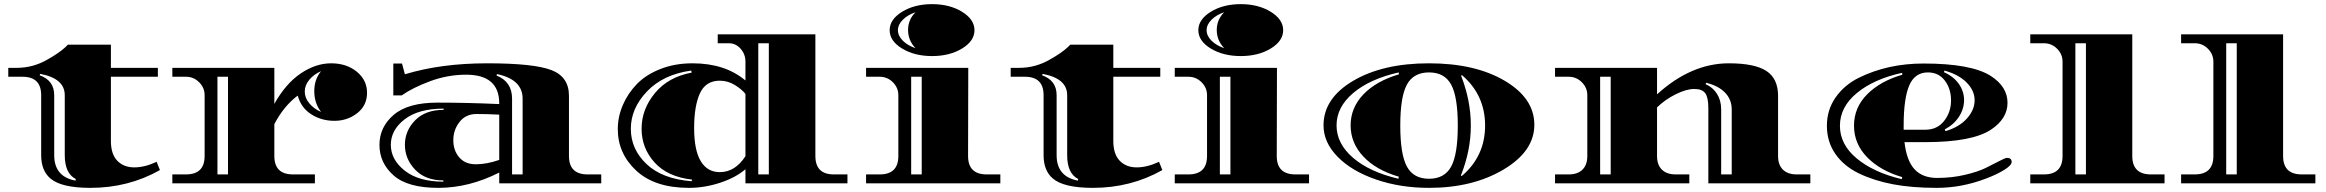

<svg xmlns="http://www.w3.org/2000/svg" viewBox="-20 -886 11241 928"><path d="M417 22Q277 22 224 -23Q179 -61 179 -136V-426Q179 -515 89 -515H20V-558H60Q140 -558 209 -598Q266 -630 296 -658L308 -670H516V-558H743V-515H516V-205Q516 -141 547 -109Q578 -77 629 -77Q680 -77 737 -104L753 -64Q601 22 417 22ZM242 -426V-136Q242 -32 345 -13L346 -21Q293 -48 293 -136V-426Q293 -507 174 -529L172 -522Q242 -497 242 -426Z M1419 -424Q1352 -374 1306 -286V-132Q1306 -43 1396 -43H1502V0H813V-43H879Q969 -43 969 -132V-426Q969 -462 942.5 -488.5Q916 -515 879 -515H813V-558H1306V-384Q1361 -482 1433.5 -531Q1506 -580 1580.5 -580Q1655 -580 1704.5 -539.5Q1754 -499 1754 -437.5Q1754 -376 1706.5 -339Q1659 -302 1596.5 -302Q1534 -302 1484.5 -333.5Q1435 -365 1419 -424ZM1082 -43V-515H1031V-43ZM1532 -345Q1499 -387 1499 -445Q1499 -503 1532 -542Q1497 -527 1475 -500.5Q1453 -474 1453 -443.5Q1453 -413 1475 -386.5Q1497 -360 1532 -345Z M1923 -579 1937 -527Q2111 -580 2335 -580Q2559 -580 2644.5 -547.5Q2730 -515 2730 -423V-132Q2730 -43 2820 -43H2886V0H2393V-52Q2247 22 2098.5 22Q1950 22 1882 -38.5Q1814 -99 1814 -185.5Q1814 -272 1883 -331Q1952 -390 2094.5 -390Q2237 -390 2393 -383V-386Q2393 -525 2233 -525Q2144 -525 2059 -493.5Q1974 -462 1922 -425H1881V-579ZM2393 -113V-332Q2336 -335 2283.5 -335Q2231 -335 2201 -296.5Q2171 -258 2171 -208.5Q2171 -159 2199.5 -125.5Q2228 -92 2280 -92Q2332 -92 2393 -113ZM2455 -409V-43H2506V-409Q2506 -502 2382 -528L2380 -521Q2455 -491 2455 -409ZM2123 -8V-14Q2036 -14 1986.5 -66Q1937 -118 1937 -186Q1937 -254 1986.5 -304.5Q2036 -355 2124 -355V-361Q2003 -361 1936 -309.5Q1869 -258 1869 -186Q1869 -114 1936.5 -61Q2004 -8 2123 -8Z M3696 -43V-677H3645V-43ZM3583 -588Q3583 -624 3559.5 -650.5Q3536 -677 3503 -677H3449V-720H3921V-132Q3921 -43 4010 -43H4076V0H3583V-68Q3535 -27 3460 -2.5Q3385 22 3310 22Q3145 22 3055.5 -61Q2966 -144 2966 -262Q2966 -321 2990 -377.5Q3014 -434 3058 -479.5Q3102 -525 3172 -552.5Q3242 -580 3327 -580Q3484 -580 3583 -497ZM3459 -496Q3391 -496 3363 -435Q3335 -374 3335 -267Q3335 -160 3367 -107Q3399 -54 3459 -54Q3533 -54 3583 -131V-432Q3566 -454 3532 -475Q3498 -496 3459 -496ZM3323 -535 3321 -545Q3185 -526 3107 -444Q3029 -362 3029 -263.5Q3029 -165 3105 -93Q3181 -21 3323 -10L3325 -18Q3207 -31 3144 -100.5Q3081 -170 3081 -264Q3081 -358 3145.5 -436Q3210 -514 3323 -535Z M4749 -43H4815V0H4166V-43H4232Q4322 -43 4322 -132V-426Q4322 -462 4295.5 -488.5Q4269 -515 4232 -515H4166V-558H4660L4659 -132Q4659 -43 4749 -43ZM4435 -43V-515H4384V-43ZM4630 -829Q4690 -792 4690 -740Q4690 -688 4630 -651.5Q4570 -615 4485 -615Q4400 -615 4340 -651.5Q4280 -688 4280 -740Q4280 -792 4340 -829Q4400 -866 4485 -866Q4570 -866 4630 -829ZM4405 -653Q4369 -691 4369 -741Q4369 -791 4405 -827Q4367 -814 4343.5 -790.5Q4320 -767 4320 -740Q4320 -713 4343.5 -689.5Q4367 -666 4405 -653Z M5262 22Q5122 22 5069 -23Q5024 -61 5024 -136V-426Q5024 -515 4934 -515H4865V-558H4905Q4985 -558 5054 -598Q5111 -630 5141 -658L5153 -670H5361V-558H5588V-515H5361V-205Q5361 -141 5392 -109Q5423 -77 5474 -77Q5525 -77 5582 -104L5598 -64Q5446 22 5262 22ZM5087 -426V-136Q5087 -32 5190 -13L5191 -21Q5138 -48 5138 -136V-426Q5138 -507 5019 -529L5017 -522Q5087 -497 5087 -426Z M6241 -43H6307V0H5658V-43H5724Q5814 -43 5814 -132V-426Q5814 -462 5787.5 -488.5Q5761 -515 5724 -515H5658V-558H6152L6151 -132Q6151 -43 6241 -43ZM5927 -43V-515H5876V-43ZM6122 -829Q6182 -792 6182 -740Q6182 -688 6122 -651.5Q6062 -615 5977 -615Q5892 -615 5832 -651.5Q5772 -688 5772 -740Q5772 -792 5832 -829Q5892 -866 5977 -866Q6062 -866 6122 -829ZM5897 -653Q5861 -691 5861 -741Q5861 -791 5897 -827Q5859 -814 5835.5 -790.5Q5812 -767 5812 -740Q5812 -713 5835.5 -689.5Q5859 -666 5897 -653Z M6742 -527 6740 -536Q6600 -504 6520 -436Q6440 -368 6440 -280Q6440 -192 6519.5 -123.5Q6599 -55 6739 -22L6741 -32Q6631 -64 6569.5 -129.5Q6508 -195 6508 -280Q6508 -365 6569.5 -429.5Q6631 -494 6742 -527ZM6887 22Q6748 22 6630.5 -18.5Q6513 -59 6445 -128.5Q6377 -198 6377 -280Q6377 -411 6520.5 -495.5Q6664 -580 6887 -580Q7110 -580 7253 -495.5Q7396 -411 7396 -283Q7396 -155 7247 -66.5Q7098 22 6887 22ZM7042 -520Q7089 -400 7089 -279Q7089 -158 7041 -38L7045 -35Q7158 -131 7158 -279Q7158 -427 7046 -523ZM6994 -81Q7026 -140 7026 -279Q7026 -418 6994 -477Q6962 -536 6887 -536Q6812 -536 6780 -477Q6748 -418 6748 -279Q6748 -140 6780 -81Q6812 -22 6887 -22Q6962 -22 6994 -81Z M7765 -43V-515H7714V-43ZM7989 -558V-430Q8154 -580 8336 -580Q8461 -580 8517.5 -543Q8574 -506 8574 -423V-132Q8574 -89 8597.5 -66Q8621 -43 8664 -43H8730V0H8237V-364Q8237 -415 8222 -435.5Q8207 -456 8169 -456Q8131 -456 8079.5 -430.5Q8028 -405 7989 -367V-132Q7989 -89 8012.5 -66Q8036 -43 8079 -43H8145V0H7496V-43H7562Q7605 -43 7628.5 -66Q7652 -89 7652 -132V-426Q7652 -462 7625.5 -488.5Q7599 -515 7562 -515H7496V-558ZM8299 -357V-43H8350V-357Q8350 -405 8317.5 -438.5Q8285 -472 8226 -486L8224 -479Q8259 -464 8279 -432Q8299 -400 8299 -357Z M9286 -199H9185Q9195 -110 9233.5 -68Q9272 -26 9343 -26Q9414 -26 9477.5 -41Q9541 -56 9578 -74.5Q9615 -93 9644 -108Q9673 -123 9680 -123Q9703 -123 9703 -103Q9703 -87 9666.5 -64.5Q9630 -42 9579 -23Q9462 22 9341 22Q9220 22 9128.5 4.5Q9037 -13 8964.5 -48Q8892 -83 8851 -142Q8810 -201 8810 -278Q8810 -355 8852 -415Q8894 -475 8964 -510Q9104 -579 9277 -579Q9508 -579 9602 -519Q9683 -467 9683 -389Q9683 -313 9604 -260Q9513 -199 9286 -199ZM9298 -536Q9235 -536 9208 -473Q9181 -410 9181 -279V-259H9286Q9343 -259 9376.5 -301.5Q9410 -344 9410 -400.5Q9410 -457 9380 -496.5Q9350 -536 9298 -536ZM9175 -525 9173 -534Q9037 -504 8955 -436.5Q8873 -369 8873 -278Q8873 -187 8955 -119.5Q9037 -52 9172 -20L9174 -30Q9068 -61 9004.5 -126Q8941 -191 8941 -278.5Q8941 -366 9004.5 -430Q9068 -494 9175 -525ZM9380 -261 9383 -252Q9450 -272 9487 -313.5Q9524 -355 9524 -401.5Q9524 -448 9485.5 -487Q9447 -526 9378 -545L9376 -537Q9423 -516 9448 -480Q9473 -444 9473 -402Q9473 -360 9448.5 -322Q9424 -284 9380 -261Z M10286 -720V-132Q10286 -43 10376 -43H10442V0H9793V-43H9859Q9949 -43 9949 -132V-588Q9949 -624 9922.5 -650.5Q9896 -677 9859 -677H9793V-720ZM10062 -43V-677H10011V-43Z M11015 -720V-132Q11015 -43 11105 -43H11171V0H10522V-43H10588Q10678 -43 10678 -132V-588Q10678 -624 10651.5 -650.5Q10625 -677 10588 -677H10522V-720ZM10791 -43V-677H10740V-43Z"/></svg>

Font: Diplomata
Style: Regular
Weight: 400
Width: 7
Designer: Eduardo Rodriguez Tunni
Foundry: Eduardo Rodriguez Tunni
Version: Version 1.001